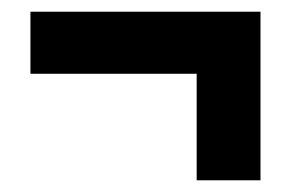

<svg xmlns="http://www.w3.org/2000/svg" viewBox="-20 -426 503 328"><path d="M425 -406V-118H316V-300H32V-406Z"/></svg>

Font: Noto Sans Display ExtraCondensed
Style: Bold
Weight: 700
Width: 2
Designer: Monotype Design Team
Foundry: Monotype Imaging Inc.
Version: Version 2.003